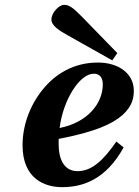

<svg xmlns="http://www.w3.org/2000/svg" viewBox="-20 -760 572 792"><path d="M73 -161C73 -23 164 12 236 12C323 12 417 -20 490 -152L460 -176C407 -100 360 -54 300 -54C241 -54 222 -109 222 -163V-187C372 -216 443 -248 486 -286C525 -322 532 -355 532 -386C532 -457 469 -502 384 -502C285 -502 208 -456 154 -388C100 -320 73 -238 73 -161ZM226 -232C240 -347 308 -456 367 -456C391 -456 404 -440 404 -412C404 -334 342 -255 226 -232ZM192 -680C192 -654 224 -634 260 -614L443 -511L464 -541L319 -690C282 -728 265 -740 245 -740C221 -740 192 -705 192 -680Z"/></svg>

Font: Heuristica
Style: Bold Italic
Weight: 700
Italic angle: -13°
Version: Version 1.0.1